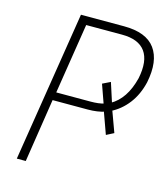

<svg xmlns="http://www.w3.org/2000/svg" viewBox="-107 -787 754 870"><g transform="rotate(15 270.5 -352.5)"><path d="M53 0 165 -705H367Q472 -705 513.5 -648Q555 -591 534 -487Q520 -427 487 -384Q454 -341 407 -318L413 -327L450 -226L415 -208L375 -319L388 -310Q370 -304 349.5 -301Q329 -298 306 -298H141L95 0ZM148 -336H309Q327 -336 344 -338Q361 -340 376 -345L371 -335L338 -428L375 -446L406 -350L398 -354Q432 -373 455.5 -408Q479 -443 492 -495Q509 -579 477.5 -622.5Q446 -666 368 -666H200Z"/></g></svg>

Font: Nunito Sans 10pt Condensed ExtraLight
Style: Italic
Weight: 250
Width: 3
Italic angle: -9°
Designer: Vernon Adams
Foundry: Vernon Adams
Version: Version 3.101;gftools[0.9.27]